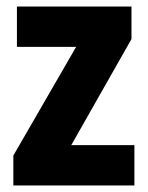

<svg xmlns="http://www.w3.org/2000/svg" viewBox="-20 -570 454 590"><path d="M393 0V-124H199L384 -450V-550H32V-426H214L21 -92V0Z"/></svg>

Font: Noto Sans Georgian Condensed ExtraBold
Style: Regular
Weight: 800
Width: 3
Designer: Monotype Design Team, Akaki Razmadze
Foundry: Google LLC
Version: Version 2.005